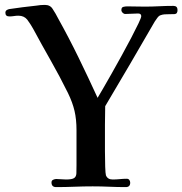

<svg xmlns="http://www.w3.org/2000/svg" viewBox="-20 -761 744 783"><path d="M704 -720Q704 -704 691.5 -703.5Q679 -703 668 -703Q660 -703 651.5 -702.5Q643 -702 635 -699Q628 -697 621.5 -688Q615 -679 611 -673Q561 -586 510.5 -500Q460 -414 409 -328Q409 -309 408.5 -290Q408 -271 408 -252Q408 -240 408 -210Q408 -180 408 -144.5Q408 -109 409 -81Q410 -53 412 -46Q419 -29 439 -29Q454 -29 468.5 -30.5Q483 -32 497 -32Q504 -32 507.5 -27Q511 -22 511 -16Q511 2 493 2Q459 2 425.5 0.5Q392 -1 358 -1Q321 -1 283.5 0.5Q246 2 209 2Q190 2 190 -17Q190 -25 197 -28Q204 -31 209 -31Q220 -31 229.5 -30Q239 -29 249 -29Q274 -29 282.5 -35Q291 -41 291.5 -54Q292 -67 292 -88V-230Q292 -274 284 -308.5Q276 -343 257 -382Q224 -449 187 -514Q150 -579 115 -644Q105 -662 91 -681Q78 -697 55 -697Q46 -697 37 -695.5Q28 -694 18 -694Q2 -694 2 -709Q2 -716 7 -719.5Q12 -723 18 -724Q44 -728 72 -731.5Q100 -735 128 -738Q145 -741 163 -741Q185 -741 195 -724Q201 -715 206.5 -705.5Q212 -696 217 -686Q261 -607 300.5 -526Q340 -445 378 -362Q384 -372 399.5 -398.5Q415 -425 435 -460.5Q455 -496 476 -534Q497 -572 515 -606.5Q533 -641 544.5 -665Q556 -689 556 -695Q556 -706 543 -706Q530 -706 517.5 -705Q505 -704 491 -704Q485 -704 480 -709Q475 -714 475 -720Q475 -731 483 -733Q491 -735 499 -735Q516 -735 534 -734.5Q552 -734 570 -734Q600 -734 628.5 -735.5Q657 -737 687 -737Q704 -737 704 -720Z"/></svg>

Font: Kaisei HarunoUmi Medium
Style: Regular
Weight: 500
Designer: Font-Kai, 金井和夫
Foundry: KAZUO KANAI
Version: Version 5.003